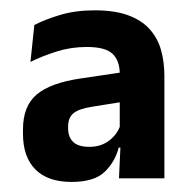

<svg xmlns="http://www.w3.org/2000/svg" viewBox="-20 -666 375 372"><path d="M210.5 -320.5 214 -395 212 -399.5V-501.5V-523Q212 -548.5 198 -561.8Q184 -575 148 -575Q117.5 -575 89.8 -566.2Q62 -557.5 39 -546L46.5 -617.5Q67.5 -628.5 97 -637.2Q126.5 -646 163.5 -646Q202 -646 228 -636.5Q254 -627 269.5 -610Q285 -593 291.8 -569.8Q298.5 -546.5 298.5 -519V-320.5ZM118.5 -313.5Q72.5 -313.5 48.5 -337.8Q24.5 -362 24.5 -407V-415Q24.5 -460.5 51.2 -483Q78 -505.5 136.5 -514L220.5 -526.5L226 -470L157 -459Q132.5 -455 122.2 -446.5Q112 -438 112 -421V-417Q112 -400.5 121.8 -391Q131.5 -381.5 153 -381.5Q176 -381.5 192 -394Q208 -406.5 213.5 -424.5L224.5 -380H210Q202.5 -351.5 182.2 -332.5Q162 -313.5 118.5 -313.5Z"/></svg>

Font: Anek Gujarati Medium SemiBold
Style: Regular
Weight: 600
Version: Version 1.003